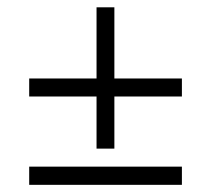

<svg xmlns="http://www.w3.org/2000/svg" viewBox="-20 -683 589 536"><path d="M61.5 -463.9H249.5V-662.6H299.3V-463.9H487.8V-413.6H299.3V-268.1H249.5V-413.6H61.5ZM61.5 -217.8H487.8V-167H61.5Z"/></svg>

Font: PT Astra Serif
Style: Regular
Weight: 400
Designer: A.Korolkova, I. Chaeva
Foundry: ParaType Ltd
Version: Version 1.002